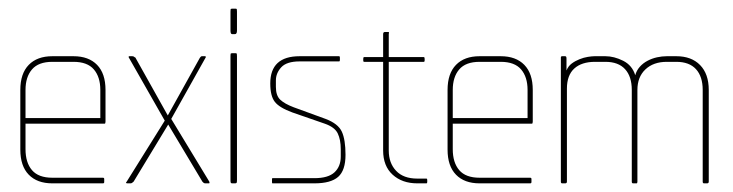

<svg xmlns="http://www.w3.org/2000/svg" viewBox="-20 -424 1694 444"><path d="M222 -138H39V-79Q39 -48 54 -30.5Q69 -13 101 -13H218Q221 -13 221 -10V-3Q221 0 218 0H101Q66 0 46.5 -20Q27 -40 27 -78V-216Q27 -254 46.5 -274Q66 -294 101 -294H150Q185 -294 204.5 -274Q224 -254 224 -216V-143Q224 -138 222 -138ZM212 -216Q212 -246 197 -263.5Q182 -281 150 -281H101Q69 -281 54 -263.5Q39 -246 39 -216V-151H212Z M293 -291 368 -157 442 -290Q443 -291 444 -292.5Q445 -294 447 -294H454Q456 -294 456 -292.5Q456 -291 455 -290L376 -149L464 -4Q464 -3 464.5 -1.5Q465 0 463 0H455Q452 0 450.5 -1.5Q449 -3 448 -4L369 -136L289 -4Q285 0 282 0H275Q269 0 273 -4L361 -145L279 -289Q278 -290 277.5 -292Q277 -294 279 -294H286Q289 -294 291 -292Q292 -291 293 -291Z M517 -345Q513 -345 513 -353V-397Q513 -403 514 -403.5Q515 -404 517 -404H523Q526 -404 527 -403.5Q528 -403 528 -397V-353Q528 -345 523 -345ZM517 0Q515 0 514 -1Q513 -2 513 -7V-294Q513 -300 514 -300.5Q515 -301 517 -301H523Q526 -301 527 -300.5Q528 -300 528 -294V-7Q528 -2 527 -1Q526 0 523 0Z M707 0H610Q609 0 609 -3V-9Q609 -12 610 -12H707Q739 -12 753.5 -25.5Q768 -39 768 -62V-79Q768 -101 761 -115.5Q754 -130 731 -138L656 -164Q626 -175 615.5 -188.5Q605 -202 605 -231Q605 -294 673 -294H764Q766 -294 766 -291V-285Q766 -282 764 -282H673Q643 -282 630.5 -268.5Q618 -255 618 -238V-223Q618 -203 628 -193.5Q638 -184 659 -176L733 -149Q762 -138 770.5 -119.5Q779 -101 779 -66Q779 -30 762 -15Q745 0 707 0Z M966 0H945Q910 0 888 -20Q866 -40 866 -76V-281H822Q820 -281 820 -284V-288Q820 -292 822 -292H866V-345Q866 -350 870 -350H878Q880 -350 879.5 -348.5Q879 -347 879 -345V-292H960Q962 -292 962 -288V-284Q962 -281 960 -281H879V-76Q879 -47 896 -29Q913 -11 945 -11H966Q968 -11 968 -8V-3Q968 0 966 0Z M1210 -138H1027V-79Q1027 -48 1042 -30.5Q1057 -13 1089 -13H1206Q1209 -13 1209 -10V-3Q1209 0 1206 0H1089Q1054 0 1034.5 -20Q1015 -40 1015 -78V-216Q1015 -254 1034.5 -274Q1054 -294 1089 -294H1138Q1173 -294 1192.5 -274Q1212 -254 1212 -216V-143Q1212 -138 1210 -138ZM1200 -216Q1200 -246 1185 -263.5Q1170 -281 1138 -281H1089Q1057 -281 1042 -263.5Q1027 -246 1027 -216V-151H1200Z M1615 0H1608Q1605 0 1605 -4V-216Q1605 -247 1589.5 -264Q1574 -281 1544 -281H1522Q1491 -281 1472.5 -263.5Q1454 -246 1454 -216V-4Q1454 0 1452 0H1444Q1441 0 1441 -4V-216Q1441 -247 1425.5 -264Q1410 -281 1380 -281H1356Q1325 -281 1308 -265.5Q1291 -250 1291 -219V-4Q1291 0 1287 0H1280Q1277 0 1277 -4V-291Q1277 -294 1280 -294H1287Q1290 -294 1290 -289V-261Q1294 -271 1302 -277Q1310 -283 1320 -287Q1330 -291 1339.5 -292.5Q1349 -294 1355 -294H1380Q1400 -294 1421 -283.5Q1442 -273 1449 -250Q1452 -261 1459.5 -269.5Q1467 -278 1477.5 -283.5Q1488 -289 1499.5 -291.5Q1511 -294 1522 -294H1544Q1579 -294 1599 -273.5Q1619 -253 1619 -216V-4Q1619 0 1615 0Z"/></svg>

Font: Chathura Thin
Style: Regular
Weight: 250
Designer: Appaji Ambarisha Darbha
Foundry: Aditya Fonts
Version: Version 1.001 2016